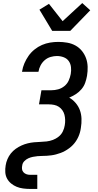

<svg xmlns="http://www.w3.org/2000/svg" viewBox="-20 -1016 640 1251"><path d="M175 215Q153 215 130.5 212Q108 209 88.5 201Q69 193 52.5 179.5Q36 166 26 147.5Q16 129 14.5 106.5Q13 84 17 61Q20 41 28.5 21Q37 1 50.5 -16Q64 -33 82 -46Q100 -59 120 -68Q140 -77 160.5 -82Q181 -87 202 -89Q223 -91 243 -91.5Q263 -92 284 -94.5Q305 -97 325 -104.5Q345 -112 362.5 -126Q380 -140 389.5 -160Q399 -180 402 -200Q405 -217 404.5 -234.5Q404 -252 400 -268Q396 -284 386.5 -297.5Q377 -311 363.5 -320Q350 -329 333 -332.5Q316 -336 299 -336H234L250 -428H315Q337 -428 359 -434Q381 -440 399.5 -455Q418 -470 427.5 -491Q437 -512 441 -534Q445 -556 442.5 -578.5Q440 -601 428 -618Q416 -635 395 -643Q374 -651 351 -651Q331 -651 310 -645Q289 -639 272 -624.5Q255 -610 244.5 -590Q234 -570 231 -550L230 -548H123L124 -551Q128 -578 139 -603.5Q150 -629 166 -652Q182 -675 205 -693.5Q228 -712 253.5 -723Q279 -734 306 -738.5Q333 -743 360 -743Q389 -743 418 -738Q447 -733 471.5 -719.5Q496 -706 513.5 -684.5Q531 -663 540.5 -637Q550 -611 551 -581.5Q552 -552 547 -522Q543 -499 535 -476.5Q527 -454 511 -435Q495 -416 474 -402.5Q453 -389 431 -380Q454 -367 472.5 -345.5Q491 -324 500.5 -298Q510 -272 511 -242.5Q512 -213 507 -183Q505 -168 501 -153.5Q497 -139 490.5 -124.5Q484 -110 475 -96.5Q466 -83 455 -71.5Q444 -60 430.5 -50Q417 -40 403.5 -32.5Q390 -25 375 -19.5Q360 -14 345 -10Q330 -6 315 -4Q300 -2 285 -1Q270 0 255 0Q240 0 224.5 1.5Q209 3 194 6Q179 9 164.5 15.5Q150 22 138.5 34Q127 46 125 61Q122 74 123.5 86Q125 98 133 106.5Q141 115 152 119Q163 123 175 123H223V215ZM320 -815 237 -953 299 -991 388 -878 516 -996 568 -949 438 -815Z"/></svg>

Font: Iosevka SmBd Ex Obl
Style: Regular
Weight: 600
Width: 7
Italic angle: -9°
Monospace: yes
Designer: Belleve Invis
Foundry: Belleve Invis
Version: Version 32.5.0; ttfautohint (v1.8.4)